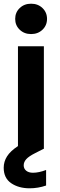

<svg xmlns="http://www.w3.org/2000/svg" viewBox="-28 -804 326 1037"><path d="M140 -620Q103 -620 78.5 -643.5Q54 -667 54 -702Q54 -737 78.5 -760.5Q103 -784 140 -784Q177 -784 201.5 -760.5Q226 -737 226 -702Q226 -667 201.5 -643.5Q177 -620 140 -620ZM100 89Q100 107 113.5 118Q127 129 150 129Q182 129 221 114V198Q178 213 132 213Q73 213 32.5 185.5Q-8 158 -8 102Q-8 69 10 40.5Q28 12 69 -15V-554H209V0H207L162 23Q128 40 114 55.5Q100 71 100 89Z"/></svg>

Font: Fz Poppins SemBd
Style: Regular
Weight: 600
Designer: Ninad Kale (Devanagari), Jonny Pinhorn (Latin)
Foundry: Indian Type Foundry
Version: Vit hóa bi Vntype.Com & FontZin.Com